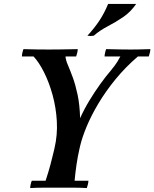

<svg xmlns="http://www.w3.org/2000/svg" viewBox="-20 -951 782 973"><path d="M133 2Q133 -6 135.5 -17Q138 -28 141 -35H211Q225 -77 236 -118Q247 -159 253 -186L256 -199Q272 -267 268 -336.5Q264 -406 246.5 -469.5Q229 -533 203.5 -584Q178 -635 150 -665H312Q313 -647 324 -621.5Q335 -596 348.5 -559.5Q362 -523 373 -472Q384 -421 386 -352Q406 -397 433 -441.5Q460 -486 488.5 -525.5Q517 -565 542 -594Q565 -622 575 -638.5Q585 -655 590 -665H679Q616 -611 566 -550Q516 -489 479 -427Q442 -365 419 -309.5Q396 -254 386 -211L383 -198Q374 -159 368 -118.5Q362 -78 358 -35H428Q428 -28 425.5 -17Q423 -6 420 2Q386 0 348.5 0Q311 0 277 0Q243 0 205.5 0Q168 0 133 2ZM91 -665Q91 -673 93.5 -684Q96 -695 99 -702Q133 -701 164.5 -700.5Q196 -700 227 -700Q247 -700 289 -700.5Q331 -701 374 -702Q374 -695 371.5 -684Q369 -673 366 -665ZM510 -665Q510 -673 512.5 -684Q515 -695 518 -702Q559 -701 591.5 -700.5Q624 -700 643 -700Q663 -700 685 -700.5Q707 -701 742 -702Q742 -695 739.5 -684Q737 -673 734 -665ZM670 -931Q642 -890 603.5 -864Q565 -838 525.5 -817.5Q486 -797 455 -770Q439 -767 423 -770Q458 -808 483 -845.5Q508 -883 528 -931Z"/></svg>

Font: Poltawski Nowy Medium
Style: Italic
Weight: 500
Italic angle: -12°
Version: Version 1.001;gftools[0.9.25]